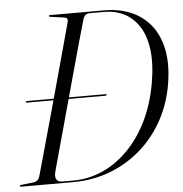

<svg xmlns="http://www.w3.org/2000/svg" viewBox="-55 -749 760 798"><g transform="rotate(-5 325.0 -350.0)"><path d="M51 -349.5Q51.5 -350.5 52.8 -351.5Q54 -352.5 55.5 -352.5H386Q387.5 -352.5 388.2 -351.5Q389 -350.5 388 -349.5Q387.5 -348 386.5 -347Q385.5 -346 384 -346H53.5Q52 -346 51.2 -347Q50.5 -348 51 -349.5ZM-4 -3.5Q-4 -5.5 -2.2 -6.2Q-0.5 -7 3 -7.5L48 -12.5Q58.5 -13.5 64.8 -16.5Q71 -19.5 74.8 -25Q78.5 -30.5 81 -40Q92 -78 103.8 -121Q115.5 -164 128.5 -210.2Q141.5 -256.5 154.8 -304.2Q168 -352 181 -399.8Q194 -447.5 206.8 -493.8Q219.5 -540 231 -582.2Q242.5 -624.5 252.5 -661.5Q256 -674 252.8 -679Q249.5 -684 236 -685.5L188 -692Q181.5 -693 179.8 -693.8Q178 -694.5 178 -696.5Q178 -698.5 179.2 -699.2Q180.5 -700 183 -700H410Q470 -700 519.2 -679.5Q568.5 -659 601.8 -618Q635 -577 647.5 -516Q660 -455 647 -374Q634 -293 597 -224.8Q560 -156.5 503.2 -106.2Q446.5 -56 374 -28Q301.5 0 217.5 0H2Q-1 0 -2.5 -1Q-4 -2 -4 -3.5ZM219 -6.5Q282.5 -6.5 340.8 -32.2Q399 -58 447.2 -106.5Q495.5 -155 529.5 -223.5Q563.5 -292 579 -378Q593.5 -459.5 586 -519Q578.5 -578.5 553.8 -617Q529 -655.5 491.8 -674.5Q454.5 -693.5 409 -693.5H346.5Q337 -693.5 329.8 -687.5Q322.5 -681.5 318.5 -666Q307.5 -627 295.2 -584Q283 -541 270.5 -495.2Q258 -449.5 245 -402.5Q232 -355.5 219.2 -308.8Q206.5 -262 194.2 -217.2Q182 -172.5 170.2 -130.5Q158.5 -88.5 148.5 -51.5Q142.5 -29.5 149 -18Q155.5 -6.5 174.5 -6.5Z"/></g></svg>

Font: Fraunces 120pt Light
Style: Italic
Weight: 300
Italic angle: -16°
Version: Version 1.000;[b76b70a41]